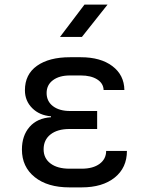

<svg xmlns="http://www.w3.org/2000/svg" viewBox="-20 -805 640 832"><path d="M334 7H281Q186 7 130.5 -37.5Q75 -82 75 -157Q75 -217 108 -255Q141 -293 201 -297V-301Q151 -305 119.5 -336.5Q88 -368 88 -414Q88 -483 140.5 -520Q193 -557 283 -557H330Q416 -557 467 -518.5Q518 -480 519 -415H429Q428 -444 401 -461Q374 -478 330 -478H283Q237 -478 209.5 -457.5Q182 -437 182 -402Q182 -366 209.5 -345Q237 -324 284 -324H401V-246H281Q229 -246 199 -222.5Q169 -199 169 -158Q169 -119 199 -96.5Q229 -74 281 -74H334Q383 -74 411.5 -95Q440 -116 440 -151H530Q530 -78 477 -35.5Q424 7 334 7ZM240 -645 346 -785H446L335 -645Z"/></svg>

Font: JetBrains Mono NL
Style: Regular
Weight: 400
Monospace: yes
Designer: Philipp Nurullin, Konstantin Bulenkov
Foundry: JetBrains
Version: Version 2.305; ttfautohint (v1.8.4.7-5d5b)